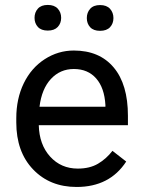

<svg xmlns="http://www.w3.org/2000/svg" viewBox="-20 -741 570 771"><path d="M45.4 0ZM287.6 9.8Q180.2 9.8 112.8 -60.8Q45.4 -131.3 45.4 -249.5V-266.1Q45.4 -344.7 75.4 -406.5Q105.5 -468.3 159.4 -503.2Q213.4 -538.1 276.4 -538.1Q379.4 -538.1 436.5 -470.2Q493.7 -402.3 493.7 -275.9V-238.3H135.7Q137.7 -160.2 181.4 -112.1Q225.1 -64 292.5 -64Q340.3 -64 373.5 -83.5Q406.7 -103 431.6 -135.3L486.8 -92.3Q420.4 9.8 287.6 9.8ZM276.4 -463.9Q221.7 -463.9 184.6 -424.1Q147.5 -384.3 138.7 -312.5H403.3V-319.3Q399.4 -388.2 366.2 -426Q333 -463.9 276.4 -463.9ZM118.7 -669.4Q118.7 -691.4 132.1 -706.3Q145.5 -721.2 171.9 -721.2Q198.2 -721.2 211.9 -706.3Q225.6 -691.4 225.6 -669.4Q225.6 -647.5 211.9 -632.8Q198.2 -618.2 171.9 -618.2Q145.5 -618.2 132.1 -632.8Q118.7 -647.5 118.7 -669.4ZM328.6 -668.5Q328.6 -690.4 342 -705.6Q355.5 -720.7 381.8 -720.7Q408.2 -720.7 421.9 -705.6Q435.5 -690.4 435.5 -668.5Q435.5 -646.5 421.9 -631.8Q408.2 -617.2 381.8 -617.2Q355.5 -617.2 342 -631.8Q328.6 -646.5 328.6 -668.5Z"/></svg>

Font: Roboto
Style: Regular
Weight: 400
Designer: Google
Version: Version 2.134; 2016; ttfautohint (v1.6)